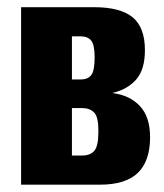

<svg xmlns="http://www.w3.org/2000/svg" viewBox="-20 -504 447 524"><path d="M37.6 0H252.9Q322.8 0 356.2 -32.2Q389.6 -64.5 389.6 -129.4Q389.6 -185.1 361.8 -214.6Q334 -244.1 287.6 -250V-250.5Q327.6 -259.8 351.6 -286.9Q375.5 -314 375.5 -367.2Q375.5 -429.2 342 -456.8Q308.6 -484.4 236.3 -484.4H37.6ZM176.3 -287.1V-404.8H200.2Q219.7 -404.8 229 -393.1Q238.3 -381.3 238.3 -347.7Q238.3 -311 229 -299.1Q219.7 -287.1 200.2 -287.1ZM176.3 -79.6V-209H204.6Q225.6 -209 237.3 -196.5Q249 -184.1 248.5 -144.5Q248.5 -105 237.3 -92.3Q226.1 -79.6 204.6 -79.6Z"/></svg>

Font: Roboto Flex
Style: wght 700 wdth 25 opsz 34 GRAD 0.00 slnt 0.00 XTRA 468 XOPQ 96 YOPQ 79 YTLC 514 YTUC 712 YTAS 750 YTDE -203.00 YTFI 738
Weight: 700
Width: 1
Designer: Berlow after Robertson
Foundry: Google
Version: Version 3.100